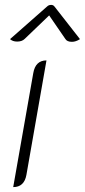

<svg xmlns="http://www.w3.org/2000/svg" viewBox="-20 -756 347 785"><path d="M116 -457Q125 -509 170 -509L88 -41Q79 9 34 9ZM50 -586Q32 -586 21 -596L172 -729Q179 -736 189 -736Q198 -736 203 -729L307 -596Q290 -585 274 -585Q254 -585 247 -597L181 -693L81 -597Q70 -586 50 -586Z"/></svg>

Font: K2D Thin
Style: Italic
Weight: 100
Italic angle: -10°
Designer: Katatrad Aksorn Co.,Ltd.
Foundry: Cadson Demak Co.,Ltd.
Version: Version 1.000; ttfautohint (v1.6)